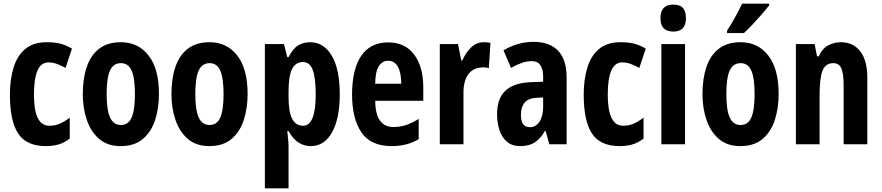

<svg xmlns="http://www.w3.org/2000/svg" viewBox="-20 -786 4804 1046"><path d="M230 10Q124 10 79 -58.5Q34 -127 34 -270Q34 -354 54 -418.5Q74 -483 118 -519.5Q162 -556 234 -556Q284 -556 315 -546.5Q346 -537 372 -521L337 -416Q310 -431 288 -438.5Q266 -446 244 -446Q203 -446 184 -401Q165 -356 165 -270Q165 -101 248 -101Q280 -101 305.5 -112Q331 -123 360 -145V-31Q330 -8 299 1Q268 10 230 10Z M846 -274Q846 -198 825.5 -133.5Q805 -69 759 -29.5Q713 10 637 10Q566 10 520.5 -29Q475 -68 453 -132.5Q431 -197 431 -274Q431 -357 452.5 -421Q474 -485 520 -520.5Q566 -556 639 -556Q733 -556 789.5 -483.5Q846 -411 846 -274ZM561 -273Q561 -187 579.5 -146Q598 -105 639 -105Q679 -105 697 -145.5Q715 -186 715 -274Q715 -361 697 -401.5Q679 -442 639 -442Q598 -442 579.5 -402Q561 -362 561 -273Z M1329 -274Q1329 -198 1308.5 -133.5Q1288 -69 1242 -29.5Q1196 10 1120 10Q1049 10 1003.5 -29Q958 -68 936 -132.5Q914 -197 914 -274Q914 -357 935.5 -421Q957 -485 1003 -520.5Q1049 -556 1122 -556Q1216 -556 1272.5 -483.5Q1329 -411 1329 -274ZM1044 -273Q1044 -187 1062.5 -146Q1081 -105 1122 -105Q1162 -105 1180 -145.5Q1198 -186 1198 -274Q1198 -361 1180 -401.5Q1162 -442 1122 -442Q1081 -442 1062.5 -402Q1044 -362 1044 -273Z M1669 -556Q1744 -556 1787.5 -482.5Q1831 -409 1831 -272Q1831 -140 1789 -65Q1747 10 1673 10Q1636 10 1605.5 -10Q1575 -30 1552 -72H1545Q1549 -40 1550.5 -19.5Q1552 1 1552 10V240H1423V-546H1527L1545 -475H1552Q1577 -523 1605.5 -539.5Q1634 -556 1669 -556ZM1631 -448Q1590 -448 1571 -410Q1552 -372 1552 -287V-259Q1552 -177 1571.5 -139Q1591 -101 1631 -101Q1700 -101 1700 -271Q1700 -360 1684 -404Q1668 -448 1631 -448Z M2095 -555Q2187 -555 2236.5 -488.5Q2286 -422 2286 -310V-237H2024Q2025 -164 2050 -129Q2075 -94 2123 -94Q2159 -94 2191.5 -104.5Q2224 -115 2261 -138V-28Q2228 -8 2191 1Q2154 10 2114 10Q1999 10 1948.5 -65.5Q1898 -141 1898 -270Q1898 -409 1948 -482Q1998 -555 2095 -555ZM2094 -455Q2064 -455 2044.5 -426.5Q2025 -398 2024 -330H2166Q2166 -388 2148 -421.5Q2130 -455 2094 -455Z M2617 -556Q2623 -556 2631.5 -555.5Q2640 -555 2652 -552L2643 -414Q2637 -417 2627.5 -418Q2618 -419 2616 -419Q2558 -419 2531 -381Q2504 -343 2505 -279V0H2376V-546H2475L2493 -457H2499Q2515 -495 2544.5 -525.5Q2574 -556 2617 -556Z M2887 -558Q2974 -558 3020.5 -509.5Q3067 -461 3067 -363V0H2973L2952 -73H2949Q2925 -31 2894 -10.5Q2863 10 2815 10Q2769 10 2741 -14.5Q2713 -39 2700.5 -79Q2688 -119 2688 -163Q2688 -250 2733.5 -292Q2779 -334 2867 -338L2939 -341V-370Q2939 -408 2924 -430.5Q2909 -453 2877 -453Q2851 -453 2824.5 -444Q2798 -435 2764 -416L2723 -512Q2801 -558 2887 -558ZM2901 -253Q2859 -251 2838.5 -227Q2818 -203 2818 -161Q2818 -125 2830.5 -109Q2843 -93 2867 -93Q2899 -93 2919 -123Q2939 -153 2939 -204V-255Z M3356 10Q3250 10 3205 -58.5Q3160 -127 3160 -270Q3160 -354 3180 -418.5Q3200 -483 3244 -519.5Q3288 -556 3360 -556Q3410 -556 3441 -546.5Q3472 -537 3498 -521L3463 -416Q3436 -431 3414 -438.5Q3392 -446 3370 -446Q3329 -446 3310 -401Q3291 -356 3291 -270Q3291 -101 3374 -101Q3406 -101 3431.5 -112Q3457 -123 3486 -145V-31Q3456 -8 3425 1Q3394 10 3356 10Z M3648 -761Q3685 -761 3701 -742Q3717 -723 3717 -687Q3717 -614 3648 -614Q3578 -614 3578 -687Q3578 -761 3648 -761ZM3712 -546V0H3583V-546Z M4222 -274Q4222 -198 4201.5 -133.5Q4181 -69 4135 -29.5Q4089 10 4013 10Q3942 10 3896.5 -29Q3851 -68 3829 -132.5Q3807 -197 3807 -274Q3807 -357 3828.5 -421Q3850 -485 3896 -520.5Q3942 -556 4015 -556Q4109 -556 4165.5 -483.5Q4222 -411 4222 -274ZM3937 -273Q3937 -187 3955.5 -146Q3974 -105 4015 -105Q4055 -105 4073 -145.5Q4091 -186 4091 -274Q4091 -361 4073 -401.5Q4055 -442 4015 -442Q3974 -442 3955.5 -402Q3937 -362 3937 -273ZM4170 -756Q4156 -738 4132.5 -711Q4109 -684 4082.5 -655.5Q4056 -627 4033 -606H3941V-619Q3967 -659 3987 -696Q4007 -733 4023 -766H4170Z M4561 -556Q4628 -556 4666.5 -506.5Q4705 -457 4705 -362V0H4576V-325Q4576 -383 4564 -412.5Q4552 -442 4520 -442Q4478 -442 4461.5 -402Q4445 -362 4445 -264V0H4316V-546H4418L4431 -479H4441Q4459 -521 4491.5 -538.5Q4524 -556 4561 -556Z"/></svg>

Font: Noto Sans Telugu ExtraCondensed
Style: Bold
Weight: 700
Width: 2
Designer: Jelle Bosma - Monotype Design Team
Foundry: Monotype Imaging Inc.
Version: Version 2.005; ttfautohint (v1.8.4.7-5d5b)